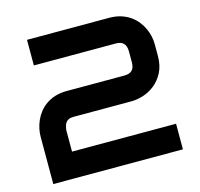

<svg xmlns="http://www.w3.org/2000/svg" viewBox="-102 -810 957 920"><g transform="rotate(-15 376.0 -350.0)"><path d="M694.8 0H51.8V-234.9Q51.8 -252.9 55.9 -273.2Q60.1 -293.5 68.8 -313.5Q77.6 -333.5 91.6 -351.6Q105.5 -369.6 125.2 -383.5Q145 -397.5 170.9 -405.8Q196.8 -414.1 229.5 -414.1H515.6Q541.5 -414.1 554 -427Q566.4 -439.9 566.4 -464.8V-521Q566.4 -546.9 553.7 -560.1Q541 -573.2 516.6 -573.2H108.9V-700.2H516.6Q548.8 -700.2 574.7 -691.9Q600.6 -683.6 620.4 -669.7Q640.1 -655.8 654.3 -637.7Q668.5 -619.6 677.5 -599.9Q686.5 -580.1 690.7 -559.8Q694.8 -539.6 694.8 -522V-464.8Q694.8 -415.5 677 -381.6Q659.2 -347.7 632.3 -326.4Q605.5 -305.2 574.5 -295.7Q543.5 -286.1 516.6 -286.1H229.5Q213.9 -286.1 204.6 -281.7Q195.3 -277.3 190.2 -270Q185.1 -262.7 182.6 -253.4Q180.2 -244.1 178.7 -234.9V-127H694.8Z"/></g></svg>

Font: Audiowide
Style: Regular
Weight: 400
Designer: Astigmatic (AOETI)
Foundry: Astigmatic (AOETI)
Version: Version 1.002